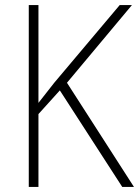

<svg xmlns="http://www.w3.org/2000/svg" viewBox="-20 -734 546 754"><path d="M506 0H460L215 -379L131 -286V0H93V-714H131V-330Q143 -345 158.5 -365Q174 -385 193 -409L450 -714H498L243 -409Z"/></svg>

Font: Noto Sans Gujarati UI SemiCondensed ExtraLight
Style: Regular
Weight: 200
Width: 4
Designer: Jelle Bosma - Monotype Design Team, Universal Thirst
Foundry: Monotype Imaging Inc.
Version: Version 2.106; ttfautohint (v1.8.4.7-5d5b)